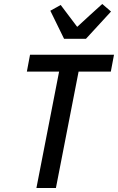

<svg xmlns="http://www.w3.org/2000/svg" viewBox="-20 -945 593 965"><path d="M163 0 277 -585H115L131 -670H553L537 -585H375L261 0ZM302 -750 233 -891 285 -920 368 -810 430 -867 494 -925 538 -887 412 -750Z"/></svg>

Font: Lode Dark
Style: Bold Italic
Weight: 700
Italic angle: -11°
Monospace: yes
Designer: Belleve Invis
Foundry: Belleve Invis
Version: Version 29.2.0; ttfautohint (v1.8.3)